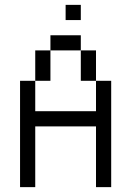

<svg xmlns="http://www.w3.org/2000/svg" viewBox="-20 -770 540 790"><path d="M312.5 -687.5V-750H250V-687.5ZM62.5 -437.5V0H125Q125 0 125 -250H375Q375 -250 375 0H437.5V-437.5H375Q375 -437.5 375 -312.5H125Q125 -312.5 125 -437.5ZM125 -437.5H187.5Q187.5 -437.5 187.5 -562.5H125Q125 -562.5 125 -437.5ZM375 -437.5Q375 -437.5 375 -562.5H312.5Q312.5 -562.5 312.5 -437.5ZM187.5 -562.5H312.5V-625H187.5Z"/></svg>

Font: Unifont
Style: Regular
Weight: 500
Version: Version 15.1.04